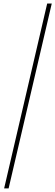

<svg xmlns="http://www.w3.org/2000/svg" viewBox="-20 -800 308 1070"><path d="M3 250 243 -780.5H268.5L28 250Z"/></svg>

Font: Bodoni Moda 9pt
Style: Bold Italic
Weight: 700
Italic angle: -13°
Designer: Owen Earl
Foundry: indestructible type
Version: Version 2.004